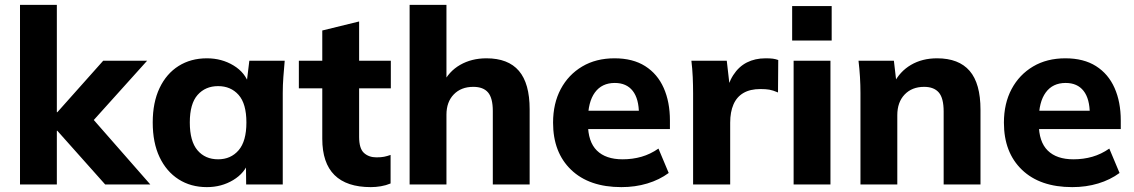

<svg xmlns="http://www.w3.org/2000/svg" viewBox="-20 -756 4648 787"><path d="M62 0V-736H213V-296H215L403 -507H583L340 -237V-292L596 0H411L215 -220H213V0Z M828 11Q762 11 712 -21Q662 -53 634 -112Q606 -171 606 -254Q606 -336 634 -395Q662 -454 712 -485.5Q762 -517 828 -517Q889 -517 937.5 -487.5Q986 -458 1001 -408H990L1002 -507H1147Q1144 -474 1141.5 -440.5Q1139 -407 1139 -375V0H989L988 -95H1000Q984 -47 936 -18Q888 11 828 11ZM874 -103Q926 -103 958 -140Q990 -177 990 -254Q990 -331 958 -367Q926 -403 874 -403Q822 -403 790 -367Q758 -331 758 -254Q758 -177 789.5 -140Q821 -103 874 -103Z M1500 11Q1401 11 1351 -38.5Q1301 -88 1301 -187V-394H1205V-507H1301V-631L1452 -668V-507H1582V-394H1452V-195Q1452 -147 1472 -129Q1492 -111 1523 -111Q1542 -111 1554.5 -113.5Q1567 -116 1581 -121V-4Q1562 4 1541 7.5Q1520 11 1500 11Z M1659 0V-736H1810V-412H1795Q1819 -463 1866 -490Q1913 -517 1974 -517Q2063 -517 2107 -465.5Q2151 -414 2151 -308V0H2000V-301Q2000 -354 1980.5 -377Q1961 -400 1920 -400Q1870 -400 1840 -369Q1810 -338 1810 -286V0Z M2527 11Q2395 11 2321 -60Q2247 -131 2247 -253Q2247 -332 2278.5 -391Q2310 -450 2366.5 -483.5Q2423 -517 2499 -517Q2574 -517 2624.5 -485Q2675 -453 2700.5 -395.5Q2726 -338 2726 -262V-227H2371V-302H2616L2599 -288Q2599 -351 2573.5 -383.5Q2548 -416 2500 -416Q2447 -416 2418.5 -377Q2390 -338 2390 -265V-249Q2390 -175 2426.5 -139Q2463 -103 2532 -103Q2573 -103 2609.5 -113.5Q2646 -124 2679 -147L2721 -47Q2683 -19 2633.5 -4Q2584 11 2527 11Z M2821 0V-373Q2821 -406 2819.5 -440Q2818 -474 2814 -507H2959L2976 -359H2953Q2963 -413 2985.5 -448Q3008 -483 3041.5 -500Q3075 -517 3118 -517Q3137 -517 3148 -515.5Q3159 -514 3170 -510L3169 -377Q3148 -386 3133.5 -388.5Q3119 -391 3097 -391Q3055 -391 3027.5 -375Q3000 -359 2986.5 -328Q2973 -297 2973 -253V0Z M3233 0V-507H3384V0ZM3227 -590V-731H3389V-590Z M3507 0V-375Q3507 -407 3505 -440.5Q3503 -474 3499 -507H3644L3655 -413H3643Q3668 -463 3714 -490Q3760 -517 3821 -517Q3910 -517 3954.5 -465.5Q3999 -414 3999 -306V0H3848V-299Q3848 -354 3828 -377Q3808 -400 3768 -400Q3718 -400 3688 -368.5Q3658 -337 3658 -284V0Z M4375 11Q4243 11 4169 -60Q4095 -131 4095 -253Q4095 -332 4126.5 -391Q4158 -450 4214.5 -483.5Q4271 -517 4347 -517Q4422 -517 4472.5 -485Q4523 -453 4548.5 -395.5Q4574 -338 4574 -262V-227H4219V-302H4464L4447 -288Q4447 -351 4421.5 -383.5Q4396 -416 4348 -416Q4295 -416 4266.5 -377Q4238 -338 4238 -265V-249Q4238 -175 4274.5 -139Q4311 -103 4380 -103Q4421 -103 4457.5 -113.5Q4494 -124 4527 -147L4569 -47Q4531 -19 4481.5 -4Q4432 11 4375 11Z"/></svg>

Font: Mulish ExtraLight ExtraBold
Style: Regular
Weight: 800
Version: Version 3.603